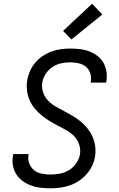

<svg xmlns="http://www.w3.org/2000/svg" viewBox="-20 -1004 640 1032"><path d="M253 8Q225 8 198 5Q171 2 147 -7Q123 -16 102 -31Q81 -46 67.5 -67.5Q54 -89 49.5 -115Q45 -141 50 -169L51 -176H134L133 -172Q129 -147 137.5 -125Q146 -103 163.5 -89Q181 -75 205 -70.5Q229 -66 253 -66Q278 -66 303.5 -71Q329 -76 351.5 -90Q374 -104 390 -127Q406 -150 410 -175Q414 -203 405 -228.5Q396 -254 378 -272.5Q360 -291 337 -304Q314 -317 290.5 -329Q267 -341 245 -354.5Q223 -368 203 -384.5Q183 -401 166.5 -421Q150 -441 139.5 -465Q129 -489 125.5 -516Q122 -543 126 -571Q130 -596 140.5 -620.5Q151 -645 168.5 -666Q186 -687 209 -702.5Q232 -718 256.5 -727Q281 -736 306.5 -739.5Q332 -743 356 -743Q383 -743 409.5 -740Q436 -737 459.5 -728Q483 -719 503 -704Q523 -689 535.5 -667.5Q548 -646 552 -620Q556 -594 552 -568L550 -560H467L468 -565Q472 -588 465 -610Q458 -632 441.5 -645.5Q425 -659 402 -664Q379 -669 356 -669Q332 -669 307.5 -663.5Q283 -658 261.5 -643.5Q240 -629 225.5 -606.5Q211 -584 207 -560Q203 -532 212 -506.5Q221 -481 239 -462.5Q257 -444 280 -431Q303 -418 326 -406Q349 -394 371.5 -380.5Q394 -367 414 -350.5Q434 -334 450 -314Q466 -294 477 -270Q488 -246 491.5 -219Q495 -192 491 -164Q487 -138 475.5 -113.5Q464 -89 445.5 -68Q427 -47 404.5 -32Q382 -17 356.5 -8Q331 1 304.5 4.5Q278 8 253 8ZM364 -792 319 -838 475 -984 530 -926Z"/></svg>

Font: Iosevka Custom Oblique
Style: Regular
Weight: 400
Italic angle: -9°
Designer: Belleve Invis
Foundry: Belleve Invis
Version: Version 27.0.1